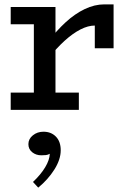

<svg xmlns="http://www.w3.org/2000/svg" viewBox="-20 -503 589 879"><path d="M202 -236V-314Q239 -363 281 -401.5Q323 -440 368 -461.5Q413 -483 458 -483H500V-282H414V-386Q383 -386 348 -368Q313 -350 276 -316.5Q239 -283 202 -236ZM29 0V-79H341V0ZM135 -22V-471H234V-22ZM29 -392V-471H228V-392ZM258 185Q258 227 229 273Q200 319 155 356L131 330Q167 296 187 262.5Q207 229 208 201Q199 206 190 207Q181 208 169 208Q145 208 127.5 194Q110 180 110 157Q110 133 130.5 116.5Q151 100 179 100Q214 100 236 122.5Q258 145 258 185Z"/></svg>

Font: BioRhyme ExtraBold
Style: Regular
Weight: 400
Version: Version 1.600;gftools[0.9.33]